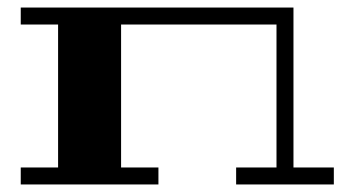

<svg xmlns="http://www.w3.org/2000/svg" viewBox="-20 -489 921 509"><path d="M35 -469H758V-45H865V0H606V-45H713V-424H301V-45H400V0H35V-45H134V-424H35Z"/></svg>

Font: Geostar Fill
Style: Regular
Weight: 400
Designer: Joe Prince
Foundry: Joe Prince
Version: Version 1.002